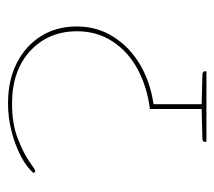

<svg xmlns="http://www.w3.org/2000/svg" viewBox="-48 -487 535 479"><g transform="rotate(-90 219.5 -247.5)"><path d="M187 0V-141Q242 -148 286 -171.5Q330 -195 355.5 -234Q381 -273 381 -323Q381 -394 332 -439.5Q283 -485 200 -485Q150 -485 113 -470.5Q76 -456 55.5 -441.5Q35 -427 33 -427Q32 -427 31.5 -427.5Q31 -428 29 -429L27 -431Q41 -448 68.5 -462.5Q96 -477 130.5 -486Q165 -495 201 -495Q259 -495 302 -473Q345 -451 369 -412.5Q393 -374 393 -324Q393 -273 367.5 -232.5Q342 -192 298.5 -166Q255 -140 199 -132V0ZM105 0V-5Q105 -7 107.5 -8.5Q110 -10 112 -10L189 -12L190 0ZM196 0 197 -12 274 -10Q276 -10 278.5 -8.5Q281 -7 281 -5V0Z"/></g></svg>

Font: Aleo Thin
Style: Regular
Weight: 250
Designer: Alessio Laiso
Foundry: Alessio Laiso
Version: Version 2.001;gftools[0.9.29]